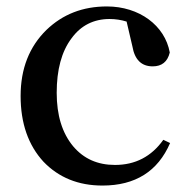

<svg xmlns="http://www.w3.org/2000/svg" viewBox="-20 -561 587 596"><path d="M298 15C400 15 470 -29 508 -117L487 -127C450 -75 400 -49 337 -49C283 -49 240 -68 207 -107C173 -148 156 -203 156 -273C156 -344 171 -401 202 -442C231 -482 271 -502 320 -502C339 -502 357 -499 373 -494L391 -417C398 -376 419 -355 454 -355C482 -355 500 -369 507 -398C492 -482 412 -541 312 -541C237 -541 175 -517 124 -468C71 -416 44 -348 44 -263C44 -178 68 -110 115 -59C162 -10 223 15 298 15Z"/></svg>

Font: AllPunType SemiBold
Style: Regular
Weight: 600
Version: 1.0